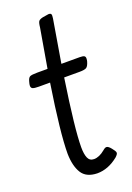

<svg xmlns="http://www.w3.org/2000/svg" viewBox="-130 -695 521 755"><g transform="rotate(-20 131.0 -317.0)"><path d="M256 -430Q256 -422 254 -416Q249 -399 241.5 -394Q234 -389 212 -389H148Q117 -184 117 -108Q117 -79 124 -63Q131 -47 149 -47Q171 -47 195 -67Q204 -75 210 -75Q218 -75 229 -61Q234 -55 237.5 -49.5Q241 -44 241 -40Q241 -34 230 -24Q188 10 142 10Q96 9 77.5 -21Q59 -51 58 -102Q58 -189 89 -389H42Q24 -389 17 -392Q10 -395 10 -404Q10 -410 13 -420Q17 -436 24.5 -439.5Q32 -443 55 -443H98L126 -606Q128 -626 132.5 -631.5Q137 -637 150 -640Q174 -644 175 -644Q184 -644 186 -639.5Q188 -635 186 -622Q171 -534 156 -443H232Q246 -443 251 -440Q256 -437 256 -430Z"/></g></svg>

Font: Farsan
Style: Regular
Weight: 400
Version: Version 1.001g;PS 1.001;hotconv 1.0.86;makeotf.lib2.5.63406 